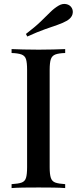

<svg xmlns="http://www.w3.org/2000/svg" viewBox="-20 -958 391 978"><path d="M312 -708V-688Q279 -687 262 -680.5Q245 -674 239 -656.5Q233 -639 233 -602V-106Q233 -70 239 -52Q245 -34 262 -28Q279 -22 312 -20V0Q288 -2 251.5 -2.5Q215 -3 177 -3Q135 -3 98.5 -2.5Q62 -2 39 0V-20Q73 -22 90 -28Q107 -34 112.5 -52Q118 -70 118 -106V-602Q118 -639 112.5 -656.5Q107 -674 89.5 -680.5Q72 -687 39 -688V-708Q62 -707 98.5 -706Q135 -705 177 -705Q215 -705 251.5 -706Q288 -707 312 -708ZM278 -929Q298 -941 317.5 -937Q337 -933 346 -917Q354 -902 349 -884.5Q344 -867 322 -853Q301 -841 273.5 -831.5Q246 -822 209 -809Q172 -796 119 -772L112 -785Q159 -821 187.5 -848.5Q216 -876 236 -896Q256 -916 278 -929Z"/></svg>

Font: Playfair Display Medium
Style: Regular
Weight: 500
Designer: Claus Eggers Sørensen
Foundry: Claus Eggers Sørensen
Version: Version 1.203